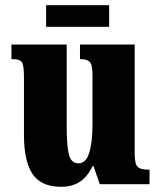

<svg xmlns="http://www.w3.org/2000/svg" viewBox="-20 -707 617 737"><path d="M214 10Q138 10 105 -39Q72 -88 72 -188V-409Q72 -452 65.5 -466Q59 -480 27 -480H24V-536H236V-222Q236 -148 244.5 -114Q253 -80 281 -80Q310 -80 322.5 -120.5Q335 -161 335 -230V-418Q335 -461 323.5 -470.5Q312 -480 290 -480H287V-536H497V-118Q497 -75 509.5 -65.5Q522 -56 544 -56H554V0H363L339 -69H335Q317 -30 287.5 -10Q258 10 214 10ZM157 -604V-687H399V-604Z"/></svg>

Font: Noto Serif ExtraCondensed Black
Style: Regular
Weight: 900
Width: 2
Designer: Monotype Design Team
Foundry: Monotype Imaging Inc.
Version: Version 2.015; ttfautohint (v1.8.4.7-5d5b)